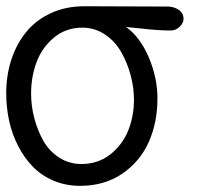

<svg xmlns="http://www.w3.org/2000/svg" viewBox="-21 -587 692 618"><path d="M250 -566.9 522 -565.9Q542.5 -564.5 556.2 -554Q569.8 -543.5 569.8 -526.9Q569.8 -512.7 557.1 -500.7Q544.4 -488.8 528.8 -488.8Q506.8 -488.8 483.2 -490.5Q459.5 -492.2 429.2 -495.6Q398.9 -499 384.8 -500Q429.7 -468.3 457.8 -402.6Q485.8 -336.9 485.8 -270Q485.8 -192.9 457.8 -129.9Q429.7 -66.9 372.3 -27.8Q314.9 11.2 236.8 11.2Q190.4 11.2 151.1 -5.6Q111.8 -22.5 84.2 -51Q56.6 -79.6 37.1 -117.7Q17.6 -155.8 8.3 -198.7Q-1 -241.7 -1 -287.1Q-1 -344.7 15.6 -395.3Q32.2 -445.8 63.5 -484.1Q94.7 -522.5 142.8 -544.7Q190.9 -566.9 250 -566.9ZM241.2 -59.1Q294.4 -59.1 333.7 -89.8Q373 -120.6 391.6 -166.7Q410.2 -212.9 410.2 -266.1Q410.2 -305.2 399.4 -345.2Q388.7 -385.3 368.9 -419.9Q349.1 -454.6 316.4 -476.3Q283.7 -498 244.1 -498Q191.4 -498 152.8 -466.1Q114.3 -434.1 96.7 -387Q79.1 -339.8 79.1 -286.1Q79.1 -246.6 89.1 -207.8Q99.1 -168.9 117.9 -135Q136.7 -101.1 168.9 -80.1Q201.2 -59.1 241.2 -59.1Z"/></svg>

Font: BPreplay
Style: Regular
Weight: 400
Designer: Magenta/George Triantafyllakos
Foundry: Magenta/George Triantafyllakos
Version: Version 1.00